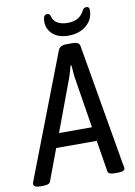

<svg xmlns="http://www.w3.org/2000/svg" viewBox="-117 -935 703 998"><g transform="rotate(-10 234.0 -436.0)"><path d="M13 2Q-6 2 -14 -3Q-22 -8 -22 -16Q-22 -22 -18 -31L231 -678Q240 -702 275 -702H307Q324 -702 334 -697Q344 -692 346 -678L456 -38Q458 -29 459 -23.5Q460 -18 460 -15Q460 2 421 2H404Q373 2 370 -14L343 -180H129L67 -14Q64 -5 53.5 -1.5Q43 2 29 2ZM259 -528 157 -254H331L287 -528Q286 -539 284.5 -557Q283 -575 282 -589H277Q273 -575 268.5 -558.5Q264 -542 259 -528ZM294 -744Q242 -744 212 -770.5Q182 -797 182 -837Q182 -857 187.5 -865.5Q193 -874 204 -874Q217 -874 221 -858Q227 -834 248 -822Q269 -810 301 -810Q364 -810 388 -858Q392 -866 396.5 -870Q401 -874 411 -874Q426 -874 426 -856Q426 -807 389 -775.5Q352 -744 294 -744Z"/></g></svg>

Font: Asap Condensed Condensed Regular
Style: Italic
Weight: 400
Width: 3
Italic angle: -6°
Designer: Pablo Cosgaya
Foundry: Omnibus-Type
Version: Version 3.001; ttfautohint (v1.8.4.7-5d5b)